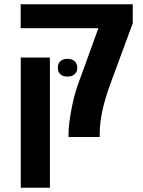

<svg xmlns="http://www.w3.org/2000/svg" viewBox="-20 -650 680 911"><path d="M453.1 -16.6V0H305.2V-16.6Q305.2 -56.2 317.9 -125.7Q330.6 -195.3 349.1 -246.6L446.8 -516.1H78.1V-629.9H609.9V-540L503.9 -252.4Q453.1 -114.7 453.1 -16.6ZM78.6 240.7V-377H216.8V240.7ZM254.4 -328.6Q254.4 -348.6 266.6 -359.9Q278.8 -371.1 300 -371.1Q321.3 -371.1 334 -359.4Q346.7 -347.7 346.7 -328.6Q346.7 -309.6 334 -298.1Q321.3 -286.6 299.8 -286.6Q278.3 -286.6 266.4 -297.6Q254.4 -308.6 254.4 -328.6Z"/></svg>

Font: Open Sans Hebrew
Style: Bold
Weight: 700
Foundry: Ascender Corporation, Yanek Iontef
Version: Version 2.001;PS 002.001;hotconv 1.0.70;makeotf.lib2.5.58329